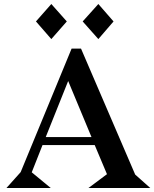

<svg xmlns="http://www.w3.org/2000/svg" viewBox="-20 -937 770 957"><path d="M208 -253.9H436L319.8 -533.2ZM452.1 -213.9H191.9L138.2 -78.1L232.9 0H12.2L83 -79.1L336.9 -694.8H383.8L653.8 -66.9L729 0H420.9L513.2 -68.8ZM235.8 -742.2 159.2 -830.1 235.8 -917 313 -830.1ZM470.2 -742.2 392.1 -830.1 470.2 -917 545.9 -830.1Z"/></svg>

Font: Bluu Next
Style: Bold
Weight: 700
Designer: Jean-Baptiste Morizot, Igor Stepanchenko (Cyrillic)
Foundry: Igor Stepanchenko
Version: Version 1.005